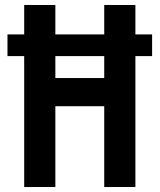

<svg xmlns="http://www.w3.org/2000/svg" viewBox="-20 -750 640 770"><path d="M523 -612V-730H398V-612H202V-730H77V-612H10V-525H77V0H202V-324H398V0H523V-525H590V-612ZM202 -437V-525H398V-437Z"/></svg>

Font: Tekne LDO
Style: Bold
Weight: 700
Monospace: yes
Designer: Alessio Laiso, Mario Rullo, Paolo Rosset
Foundry: Alessio Laiso
Version: Version 1.000;hotconv 1.0.109;makeotfexe 2.5.65596